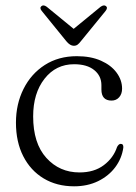

<svg xmlns="http://www.w3.org/2000/svg" viewBox="-20 -661 489 692"><path d="M420 -341.5Q420 -322.5 409.5 -310.5Q399 -298.5 382 -298.5Q345.5 -298.5 345.5 -338.5V-354Q345.5 -387.5 319.5 -408.5Q293.5 -429.5 247 -429.5Q181.5 -429.5 140.5 -377.2Q99.5 -325 99.5 -241.5Q99.5 -144.5 147 -92Q194.5 -39.5 266.5 -39.5Q319.5 -39.5 354.2 -65.8Q389 -92 402 -131.5Q408 -142.5 415 -142.5Q425.5 -142.5 424.5 -129Q419 -90 395.5 -58.5Q372 -27 333.8 -8.2Q295.5 10.5 247 10.5Q184.5 10.5 137.2 -18Q90 -46.5 63.8 -98Q37.5 -149.5 37.5 -219Q37.5 -286 64.8 -340.5Q92 -395 141.5 -426.8Q191 -458.5 257 -458.5Q307.5 -458.5 344 -442.2Q380.5 -426 400.2 -399.2Q420 -372.5 420 -341.5ZM271.5 -512.5Q265.5 -504.5 259.8 -500.2Q254 -496 246 -496Q232.5 -496 219 -512.5L130.5 -621.5Q121.5 -632.5 129.5 -639Q137 -645 148.5 -636.5L245.5 -557L342.5 -636.5Q354.5 -645 362 -639Q369.5 -633 360.5 -621.5Z"/></svg>

Font: Fraunces 72pt Soft Light
Style: Regular
Weight: 300
Version: Version 1.000;[b76b70a41]